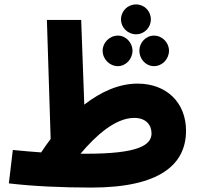

<svg xmlns="http://www.w3.org/2000/svg" viewBox="-20 -835 907 868"><path d="M595 -680C633 -680 662 -711 662 -747C662 -785 633 -815 595 -815C557 -815 527 -785 527 -747C527 -711 557 -680 595 -680ZM821 -244C821 -371 733 -457 602 -457C519 -457 437 -421 361 -362L347 -745H192L209 -207C194 -187 180 -167 166 -146C128 -149 86 -152 38 -157L20 -6C129 7 261 13 393 13C702 13 821 -91 821 -244ZM513 -536C549 -536 579 -568 579 -606C579 -642 549 -674 513 -674C475 -674 444 -642 444 -606C444 -568 475 -536 513 -536ZM676 -536C714 -536 744 -568 744 -606C744 -642 714 -674 676 -674C639 -674 610 -642 610 -606C610 -568 639 -536 676 -536ZM587 -302C640 -302 665 -270 665 -232C665 -178 603 -140 371 -140C362 -140 353 -140 344 -140C412 -221 501 -302 587 -302Z"/></svg>

Font: Noto Sans Arabic UI Extra
Style: Regular
Weight: 800
Designer: Nadine Chahine - Monotype Design Team
Foundry: Monotype Imaging Inc.
Version: Version 1.900